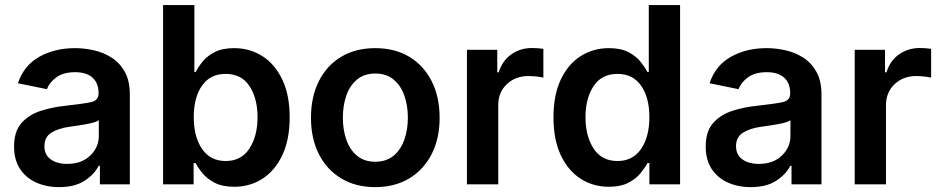

<svg xmlns="http://www.w3.org/2000/svg" viewBox="-20 -748 3817 779"><path d="M219.7 11.2Q168 11.2 126.5 -7.6Q85 -26.4 61 -63Q37.1 -99.6 37.1 -153.3Q37.1 -214.8 67.1 -248.8Q97.2 -282.7 144.8 -298.1Q192.4 -313.5 245.1 -318.8Q316.4 -326.7 348.1 -333.3Q379.9 -339.8 379.9 -368.2V-370.6Q379.9 -410.6 355.5 -432.9Q331.1 -455.1 284.7 -455.1Q236.8 -455.1 208.5 -434.1Q180.2 -413.1 170.4 -386.2L52.7 -410.2Q76.7 -482.4 139.4 -517.6Q202.1 -552.7 284.2 -552.7Q322.8 -552.7 362.1 -543.7Q401.4 -534.7 434.1 -513.4Q466.8 -492.2 486.8 -455.8Q506.8 -419.4 506.8 -364.7V0H385.3V-75.2H380.4Q362.3 -40 322.8 -14.4Q283.2 11.2 219.7 11.2ZM252.4 -83Q311 -83 345.9 -116.7Q380.9 -150.4 380.9 -195.8V-260.3Q372.1 -253.4 349.6 -248.3Q327.1 -243.2 302 -239.5Q276.9 -235.8 260.3 -233.4Q217.3 -227.5 188.7 -210Q160.2 -192.4 160.2 -154.8Q160.2 -119.6 186 -101.3Q211.9 -83 252.4 -83Z M929.7 9.8Q882.8 9.8 851.8 -6.1Q820.8 -22 802.2 -44.4Q783.7 -66.9 773.9 -86.4H765.6V0H641.6V-727.5H768.6V-455.6H773.9Q783.2 -474.6 801.3 -497.3Q819.3 -520 850.6 -536.4Q881.8 -552.7 930.2 -552.7Q993.2 -552.7 1044.2 -520.5Q1095.2 -488.3 1125.2 -425.5Q1155.3 -362.8 1155.3 -272Q1155.3 -182.1 1125.7 -119.1Q1096.2 -56.2 1045.4 -23.2Q994.6 9.8 929.7 9.8ZM895.5 -94.7Q959 -94.7 991.9 -145.3Q1024.9 -195.8 1024.9 -272.5Q1024.9 -348.6 992.4 -398.4Q960 -448.2 895.5 -448.2Q832.5 -448.2 799.3 -400.1Q766.1 -352.1 766.1 -272.5Q766.1 -192.9 799.8 -143.8Q833.5 -94.7 895.5 -94.7Z M1502.4 11.2Q1422.9 11.2 1364.3 -24.2Q1305.7 -59.6 1273.7 -122.8Q1241.7 -186 1241.7 -270Q1241.7 -355 1273.7 -418.7Q1305.7 -482.4 1364.3 -517.6Q1422.9 -552.7 1502.4 -552.7Q1582 -552.7 1640.6 -517.6Q1699.2 -482.4 1731.4 -418.7Q1763.7 -355 1763.7 -270Q1763.7 -186 1731.4 -122.8Q1699.2 -59.6 1640.6 -24.2Q1582 11.2 1502.4 11.2ZM1502.4 -91.8Q1546.9 -91.8 1576.2 -115.7Q1605.5 -139.6 1620.1 -180.2Q1634.8 -220.7 1634.8 -270.5Q1634.8 -320.8 1620.1 -361.3Q1605.5 -401.9 1576.2 -425.8Q1546.9 -449.7 1502.4 -449.7Q1458.5 -449.7 1429.2 -425.8Q1399.9 -401.9 1385.5 -361.3Q1371.1 -320.8 1371.1 -270.5Q1371.1 -220.7 1385.5 -180.2Q1399.9 -139.6 1429.2 -115.7Q1458.5 -91.8 1502.4 -91.8Z M1874.5 0V-545.9H1997.6V-454.6H2003.4Q2018.1 -502 2054.7 -527.6Q2091.3 -553.2 2138.2 -553.2Q2162.6 -553.2 2184.6 -549.8V-433.1Q2176.8 -435.1 2159.2 -437.3Q2141.6 -439.5 2124.5 -439.5Q2071.3 -439.5 2036.4 -406.5Q2001.5 -373.5 2001.5 -321.3V0Z M2450.7 9.8Q2386.2 9.8 2335.2 -23.2Q2284.2 -56.2 2254.9 -119.1Q2225.6 -182.1 2225.6 -272Q2225.6 -362.8 2255.4 -425.5Q2285.2 -488.3 2336.2 -520.5Q2387.2 -552.7 2450.2 -552.7Q2499 -552.7 2530 -536.4Q2561 -520 2579.1 -497.3Q2597.2 -474.6 2606.9 -455.6H2612.3V-727.5H2739.3V0H2614.7V-86.4H2606.9Q2596.7 -66.9 2578.1 -44.4Q2559.6 -22 2528.6 -6.1Q2497.6 9.8 2450.7 9.8ZM2485.4 -94.7Q2547.4 -94.7 2581.1 -143.8Q2614.7 -192.9 2614.7 -272.5Q2614.7 -352.1 2581.3 -400.1Q2547.9 -448.2 2485.4 -448.2Q2420.9 -448.2 2388.2 -398.4Q2355.5 -348.6 2355.5 -272.5Q2355.5 -195.8 2388.4 -145.3Q2421.4 -94.7 2485.4 -94.7Z M3025.9 11.2Q2974.1 11.2 2932.6 -7.6Q2891.1 -26.4 2867.2 -63Q2843.3 -99.6 2843.3 -153.3Q2843.3 -214.8 2873.3 -248.8Q2903.3 -282.7 2950.9 -298.1Q2998.5 -313.5 3051.3 -318.8Q3122.6 -326.7 3154.3 -333.3Q3186 -339.8 3186 -368.2V-370.6Q3186 -410.6 3161.6 -432.9Q3137.2 -455.1 3090.8 -455.1Q3043 -455.1 3014.6 -434.1Q2986.3 -413.1 2976.6 -386.2L2858.9 -410.2Q2882.8 -482.4 2945.6 -517.6Q3008.3 -552.7 3090.3 -552.7Q3128.9 -552.7 3168.2 -543.7Q3207.5 -534.7 3240.2 -513.4Q3272.9 -492.2 3293 -455.8Q3313 -419.4 3313 -364.7V0H3191.4V-75.2H3186.5Q3168.5 -40 3128.9 -14.4Q3089.4 11.2 3025.9 11.2ZM3058.6 -83Q3117.2 -83 3152.1 -116.7Q3187 -150.4 3187 -195.8V-260.3Q3178.2 -253.4 3155.8 -248.3Q3133.3 -243.2 3108.2 -239.5Q3083 -235.8 3066.4 -233.4Q3023.4 -227.5 2994.9 -210Q2966.3 -192.4 2966.3 -154.8Q2966.3 -119.6 2992.2 -101.3Q3018.1 -83 3058.6 -83Z M3447.8 0V-545.9H3570.8V-454.6H3576.7Q3591.3 -502 3627.9 -527.6Q3664.6 -553.2 3711.4 -553.2Q3735.8 -553.2 3757.8 -549.8V-433.1Q3750 -435.1 3732.4 -437.3Q3714.8 -439.5 3697.8 -439.5Q3644.5 -439.5 3609.6 -406.5Q3574.7 -373.5 3574.7 -321.3V0Z"/></svg>

Font: Inter SemiBold
Style: Regular
Weight: 600
Designer: Rasmus Andersson
Foundry: rsms
Version: Version 4.001;git-9221beed3